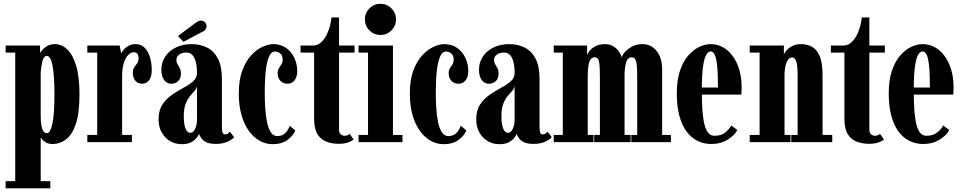

<svg xmlns="http://www.w3.org/2000/svg" viewBox="-20 -770 5213 1040"><path d="M10.5 250V211H62.5V-485H10.5V-523.5H197V-482.5Q198 -486.5 207.8 -498.2Q217.5 -510 235.2 -520.5Q253 -531 278.5 -531Q314 -531 344 -502.8Q374 -474.5 392.2 -414.5Q410.5 -354.5 410.5 -259Q410.5 -155 390 -96.5Q369.5 -38 336.5 -14Q303.5 10 265.5 10Q244.5 10 230.5 2.5Q216.5 -5 209.2 -13.8Q202 -22.5 200.5 -25.5V211H252.5V250ZM233.5 -48.5Q244 -48.5 251.2 -62Q258.5 -75.5 264 -101.8Q269.5 -128 272.2 -167.2Q275 -206.5 275 -257.5Q275 -310.5 272.2 -349.5Q269.5 -388.5 264.5 -414.8Q259.5 -441 251.8 -454Q244 -467 234 -467Q222.5 -467 216.2 -455.5Q210 -444 206.5 -424Q203 -404 200.5 -379V-140.5Q200.5 -113 204 -92Q207.5 -71 214.8 -59.8Q222 -48.5 233.5 -48.5Z M453 0V-39H506.5V-485H453V-523.5H628L636.5 -480.5Q639.5 -488.5 649.5 -500.5Q659.5 -512.5 676 -521.8Q692.5 -531 713 -531Q743.5 -531 763 -511.8Q782.5 -492.5 792.2 -460.5Q802 -428.5 802 -390Q802 -354 787.8 -335.2Q773.5 -316.5 749.5 -316.5Q727 -316.5 713.2 -332.5Q699.5 -348.5 699.5 -376.5Q699.5 -395 707.5 -406Q715.5 -417 723 -427Q730.5 -437 730.5 -453.5Q730.5 -471 724.2 -479Q718 -487 703.5 -487Q689.5 -487 675 -472.8Q660.5 -458.5 651 -429.8Q641.5 -401 641.5 -356.5V-39H694.5V0Z M964 11Q930 11 901.8 -5.5Q873.5 -22 856.2 -52.2Q839 -82.5 839 -123.5Q839 -172 860 -203.8Q881 -235.5 912 -256.8Q943 -278 974 -294.5Q1005 -311 1026 -329.5Q1047 -348 1047 -374.5Q1047 -410 1040.5 -435Q1034 -460 1021.2 -472.8Q1008.5 -485.5 989 -485.5Q965 -485.5 950.2 -473.8Q935.5 -462 935.5 -445.5Q935.5 -432 941.8 -422Q948 -412 954 -401Q960 -390 960 -371Q960 -345.5 945.5 -331Q931 -316.5 907.5 -316.5Q883.5 -316.5 868.8 -336.8Q854 -357 854 -392.5Q854 -432 875 -463.5Q896 -495 933 -513Q970 -531 1017.5 -531Q1065.5 -531 1102.8 -511.8Q1140 -492.5 1161 -451.2Q1182 -410 1182 -343V-86.5Q1182 -60 1186 -51Q1190 -42 1199 -42Q1209 -42 1215.5 -47.5Q1222 -53 1225.5 -56.5L1248 -27Q1239 -14.5 1212.5 -2.5Q1186 9.5 1151 9.5Q1115.5 9.5 1096.5 -0.2Q1077.5 -10 1069.5 -23Q1061.5 -36 1058 -44.5Q1056.5 -38.5 1046.8 -25.2Q1037 -12 1017.2 -0.5Q997.5 11 964 11ZM1010.5 -50.5Q1021.5 -50.5 1029.8 -60.5Q1038 -70.5 1042.5 -86.5Q1047 -102.5 1047 -120V-304Q1045 -290 1034 -278Q1023 -266 1009.5 -250Q996 -234 985.8 -208Q975.5 -182 975.5 -140.5Q975.5 -96 985.2 -73.2Q995 -50.5 1010.5 -50.5ZM974 -543.5 944 -575 1040 -646.5Q1047.5 -652 1054.5 -655.2Q1061.5 -658.5 1068 -658.5Q1077.5 -658.5 1084.5 -653.8Q1091.5 -649 1095.5 -642Q1099 -635.5 1099 -628Q1099 -618.5 1092.8 -610Q1086.5 -601.5 1072.5 -596Z M1456 11Q1420.5 11 1387.8 -6.8Q1355 -24.5 1329.2 -59.2Q1303.5 -94 1288.5 -145.2Q1273.5 -196.5 1273.5 -264Q1273.5 -338 1292.8 -389Q1312 -440 1341.2 -471.2Q1370.5 -502.5 1402.8 -516.8Q1435 -531 1460.5 -531Q1500.5 -531 1529.5 -510.5Q1558.5 -490 1574.2 -456.8Q1590 -423.5 1590 -385.5Q1590 -352.5 1575.2 -334.5Q1560.5 -316.5 1537.5 -316.5Q1514 -316.5 1499 -331.8Q1484 -347 1484 -373.5Q1484 -390 1490.8 -400.5Q1497.5 -411 1504.2 -421.2Q1511 -431.5 1511 -447Q1511 -469.5 1498 -480.2Q1485 -491 1469.5 -491Q1451 -491 1440 -469Q1429 -447 1423.2 -412.8Q1417.5 -378.5 1415.8 -339.8Q1414 -301 1414 -268Q1414 -227.5 1416.5 -186Q1419 -144.5 1426 -110Q1433 -75.5 1446.5 -54.2Q1460 -33 1481.5 -33Q1511 -33 1526.8 -50.5Q1542.5 -68 1549.5 -89L1579.5 -63Q1568 -34.5 1536.8 -11.8Q1505.5 11 1456 11Z M1814 9Q1780.5 9 1749.8 -2Q1719 -13 1700.2 -42.2Q1681.5 -71.5 1681.5 -126.5V-485H1608V-523.5H1681.5Q1707 -526 1726.8 -548Q1746.5 -570 1759 -603.8Q1771.5 -637.5 1775.5 -675.5H1816.5V-523.5H1900.5V-485H1816.5V-70Q1816.5 -49 1826.2 -41.8Q1836 -34.5 1845.5 -34.5Q1854.5 -34.5 1862.5 -37.8Q1870.5 -41 1874 -45L1896 -14Q1881.5 -3.5 1862 2.8Q1842.5 9 1814 9Z M1922 0V-39H1973.5V-485H1922V-523.5H2108.5V-39H2160V0ZM2041 -580.5Q2006 -580.5 1981.2 -605.2Q1956.5 -630 1956.5 -665.5Q1956.5 -700 1981.2 -724.8Q2006 -749.5 2041 -749.5Q2075.5 -749.5 2100.2 -724.8Q2125 -700 2125 -665.5Q2125 -630 2100.2 -605.2Q2075.5 -580.5 2041 -580.5Z M2382.5 11Q2347 11 2314.2 -6.8Q2281.5 -24.5 2255.8 -59.2Q2230 -94 2215 -145.2Q2200 -196.5 2200 -264Q2200 -338 2219.2 -389Q2238.5 -440 2267.8 -471.2Q2297 -502.5 2329.2 -516.8Q2361.5 -531 2387 -531Q2427 -531 2456 -510.5Q2485 -490 2500.8 -456.8Q2516.5 -423.5 2516.5 -385.5Q2516.5 -352.5 2501.8 -334.5Q2487 -316.5 2464 -316.5Q2440.5 -316.5 2425.5 -331.8Q2410.5 -347 2410.5 -373.5Q2410.5 -390 2417.2 -400.5Q2424 -411 2430.8 -421.2Q2437.5 -431.5 2437.5 -447Q2437.5 -469.5 2424.5 -480.2Q2411.5 -491 2396 -491Q2377.5 -491 2366.5 -469Q2355.5 -447 2349.8 -412.8Q2344 -378.5 2342.2 -339.8Q2340.5 -301 2340.5 -268Q2340.5 -227.5 2343 -186Q2345.5 -144.5 2352.5 -110Q2359.5 -75.5 2373 -54.2Q2386.5 -33 2408 -33Q2437.5 -33 2453.2 -50.5Q2469 -68 2476 -89L2506 -63Q2494.5 -34.5 2463.2 -11.8Q2432 11 2382.5 11Z M2684.5 11Q2650.5 11 2622.2 -5.5Q2594 -22 2576.8 -52.2Q2559.5 -82.5 2559.5 -123.5Q2559.5 -172 2580.5 -203.8Q2601.5 -235.5 2632.5 -256.8Q2663.5 -278 2694.5 -294.5Q2725.5 -311 2746.5 -329.5Q2767.5 -348 2767.5 -374.5Q2767.5 -410 2761 -435Q2754.5 -460 2741.8 -472.8Q2729 -485.5 2709.5 -485.5Q2685.5 -485.5 2670.8 -473.8Q2656 -462 2656 -445.5Q2656 -432 2662.2 -422Q2668.5 -412 2674.5 -401Q2680.5 -390 2680.5 -371Q2680.5 -345.5 2666 -331Q2651.5 -316.5 2628 -316.5Q2604 -316.5 2589.2 -336.8Q2574.5 -357 2574.5 -392.5Q2574.5 -432 2595.5 -463.5Q2616.5 -495 2653.5 -513Q2690.5 -531 2738 -531Q2786 -531 2823.2 -511.8Q2860.5 -492.5 2881.5 -451.2Q2902.5 -410 2902.5 -343V-86.5Q2902.5 -60 2906.5 -51Q2910.5 -42 2919.5 -42Q2929.5 -42 2936 -47.5Q2942.5 -53 2946 -56.5L2968.5 -27Q2959.5 -14.5 2933 -2.5Q2906.5 9.5 2871.5 9.5Q2836 9.5 2817 -0.2Q2798 -10 2790 -23Q2782 -36 2778.5 -44.5Q2777 -38.5 2767.2 -25.2Q2757.5 -12 2737.8 -0.5Q2718 11 2684.5 11ZM2731 -50.5Q2742 -50.5 2750.2 -60.5Q2758.5 -70.5 2763 -86.5Q2767.5 -102.5 2767.5 -120V-304Q2765.5 -290 2754.5 -278Q2743.5 -266 2730 -250Q2716.5 -234 2706.2 -208Q2696 -182 2696 -140.5Q2696 -96 2705.8 -73.2Q2715.5 -50.5 2731 -50.5Z M2979.5 0V-39H3028.5V-485H2979.5V-523.5H3160V-469.5Q3160 -476 3170.8 -491Q3181.5 -506 3203 -518.5Q3224.5 -531 3256 -531Q3286 -531 3305.5 -517.2Q3325 -503.5 3335.2 -486.5Q3345.5 -469.5 3348 -459.5Q3351 -472.5 3366 -489.2Q3381 -506 3405 -518.5Q3429 -531 3459 -531Q3507.5 -531 3537 -493.5Q3566.5 -456 3566.5 -395V-39H3614V0H3399.5V-39H3431.5V-352.5Q3431.5 -390.5 3429.5 -414Q3427.5 -437.5 3421.2 -448.5Q3415 -459.5 3402 -459.5Q3388.5 -459.5 3380.2 -449Q3372 -438.5 3368 -418.5Q3364 -398.5 3363 -370.5V-39H3396V0H3198.5V-39H3229.5V-352.5Q3229.5 -409 3225.2 -434.2Q3221 -459.5 3201 -459.5Q3188 -459.5 3179.5 -448.8Q3171 -438 3167.5 -416Q3164 -394 3163.5 -362V-39H3195V0Z M3832.5 10Q3792.5 10 3758.5 -6.8Q3724.5 -23.5 3699.2 -57.2Q3674 -91 3660 -142.5Q3646 -194 3646 -263.5Q3646 -336 3663.2 -387Q3680.5 -438 3708.5 -469.8Q3736.5 -501.5 3768.2 -516.2Q3800 -531 3829.5 -531Q3864.5 -531 3895 -514.5Q3925.5 -498 3948.2 -467.2Q3971 -436.5 3984 -393.8Q3997 -351 3997 -298Q3997 -288 3996.8 -277.8Q3996.5 -267.5 3995.5 -257.5H3774.5V-296H3869Q3869 -373.5 3864.2 -415.8Q3859.5 -458 3850.8 -474.8Q3842 -491.5 3829.5 -491.5Q3816.5 -491.5 3805.8 -474Q3795 -456.5 3788.2 -410.8Q3781.5 -365 3781.5 -278Q3781.5 -212.5 3785.2 -166.2Q3789 -120 3797.2 -90.8Q3805.5 -61.5 3818.5 -48Q3831.5 -34.5 3850 -34.5Q3887 -34.5 3909.2 -53Q3931.5 -71.5 3941 -90.5L3973.5 -66Q3961 -38.5 3922.5 -14.2Q3884 10 3832.5 10Z M4041 0V-39H4094.5V-485H4041V-523.5H4226V-474.5Q4227 -480 4237.8 -493.8Q4248.5 -507.5 4268.8 -519.2Q4289 -531 4318.5 -531Q4351.5 -531 4378 -516.8Q4404.5 -502.5 4420 -466.2Q4435.5 -430 4435.5 -362V-39H4488V0H4266V-39H4300.5V-361.5Q4300.5 -411.5 4293.8 -435.2Q4287 -459 4270.5 -459Q4261.5 -459 4254.5 -453Q4247.5 -447 4242 -435.5Q4236.5 -424 4233.5 -407.5Q4230.5 -391 4229.5 -370V-39H4262V0Z M4686.5 9Q4653 9 4622.2 -2Q4591.5 -13 4572.8 -42.2Q4554 -71.5 4554 -126.5V-485H4480.5V-523.5H4554Q4579.5 -526 4599.2 -548Q4619 -570 4631.5 -603.8Q4644 -637.5 4648 -675.5H4689V-523.5H4773V-485H4689V-70Q4689 -49 4698.8 -41.8Q4708.5 -34.5 4718 -34.5Q4727 -34.5 4735 -37.8Q4743 -41 4746.5 -45L4768.5 -14Q4754 -3.5 4734.5 2.8Q4715 9 4686.5 9Z M4980.5 10Q4940.5 10 4906.5 -6.8Q4872.5 -23.5 4847.2 -57.2Q4822 -91 4808 -142.5Q4794 -194 4794 -263.5Q4794 -336 4811.2 -387Q4828.5 -438 4856.5 -469.8Q4884.5 -501.5 4916.2 -516.2Q4948 -531 4977.5 -531Q5012.5 -531 5043 -514.5Q5073.5 -498 5096.2 -467.2Q5119 -436.5 5132 -393.8Q5145 -351 5145 -298Q5145 -288 5144.8 -277.8Q5144.5 -267.5 5143.5 -257.5H4922.5V-296H5017Q5017 -373.5 5012.2 -415.8Q5007.5 -458 4998.8 -474.8Q4990 -491.5 4977.5 -491.5Q4964.5 -491.5 4953.8 -474Q4943 -456.5 4936.2 -410.8Q4929.5 -365 4929.5 -278Q4929.5 -212.5 4933.2 -166.2Q4937 -120 4945.2 -90.8Q4953.5 -61.5 4966.5 -48Q4979.5 -34.5 4998 -34.5Q5035 -34.5 5057.2 -53Q5079.5 -71.5 5089 -90.5L5121.5 -66Q5109 -38.5 5070.5 -14.2Q5032 10 4980.5 10Z"/></svg>

Font: Imbue Thin 10pt ExtraBold
Style: Regular
Weight: 800
Version: Version 1.102